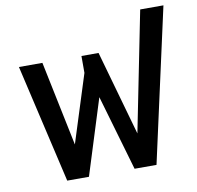

<svg xmlns="http://www.w3.org/2000/svg" viewBox="-78 -781 883 862"><g transform="rotate(-10 363.0 -350.0)"><path d="M160 0 35 -540H142L222 -154L320 -463V-540H398L507 -154L616 -700H722L567 0H467L367 -344L259 0Z"/></g></svg>

Font: Kanit
Style: Regular
Weight: 400
Designer: Katatrad Team
Foundry: CadsonDemak
Version: Version 2.000; ttfautohint (v1.8.3)